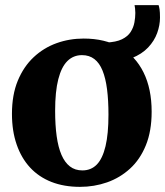

<svg xmlns="http://www.w3.org/2000/svg" viewBox="-20 -716 642 747"><path d="M26.5 -273Q26.5 -347 49.2 -402Q72 -457 111 -493.5Q150 -530 200 -548Q250 -566 305.5 -566Q388.5 -566 447.8 -532Q507 -498 538.5 -434.2Q570 -370.5 570 -281.5Q570 -206 547.5 -150.8Q525 -95.5 485.8 -59.8Q446.5 -24 396.5 -6.5Q346.5 11 291 11Q229 11 180 -8.2Q131 -27.5 97 -64.2Q63 -101 44.8 -153.8Q26.5 -206.5 26.5 -273ZM300.5 -53Q334.5 -53 356.8 -76Q379 -99 390.5 -147Q402 -195 402 -270Q402 -325.5 396.5 -368.5Q391 -411.5 379 -441.2Q367 -471 347.2 -486.2Q327.5 -501.5 299 -501.5Q265.5 -501.5 242.2 -478.5Q219 -455.5 206.8 -407.8Q194.5 -360 194.5 -285Q194.5 -229 200.5 -186Q206.5 -143 219.2 -113.5Q232 -84 252 -68.5Q272 -53 300.5 -53ZM395.5 -474 392.5 -550.5Q431.5 -552 454.5 -563.2Q477.5 -574.5 488.5 -592Q499.5 -609.5 503 -629Q506.5 -648.5 506.5 -665.5Q506.5 -675.5 505.5 -683.2Q504.5 -691 503.5 -696H597Q599 -691 600.8 -679.8Q602.5 -668.5 602.5 -647.5Q602.5 -618 591.5 -587.5Q580.5 -557 556.2 -531.2Q532 -505.5 492.5 -489.8Q453 -474 395.5 -474Z"/></svg>

Font: Merriweather 28pt ExtraBold
Style: Regular
Weight: 800
Version: Version 2.100